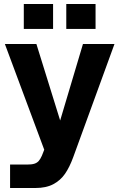

<svg xmlns="http://www.w3.org/2000/svg" viewBox="-20 -740 597 960"><path d="M30.4 82.8H115.6Q138.6 82.8 151.8 78.6Q165 74.4 173.3 65.2Q181.6 56 189.4 38.6L201.2 8.6L4.4 -520H162L280.8 -137.6L394.8 -520H552.4L346.4 45.2Q327.8 96.2 305 129.1Q282.2 162 246.5 181Q210.8 200 157.4 200H30.4ZM99 -720H245.4V-595.2H99ZM311.4 -720H457.8V-595.2H311.4Z"/></svg>

Font: Aspekta Variable
Style: Regular
Weight: 400
Designer: Ivo Dolenc
Version: Version 2.100